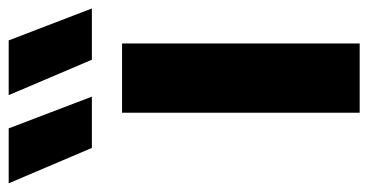

<svg xmlns="http://www.w3.org/2000/svg" viewBox="-326 -625 848 442"><g transform="rotate(-90 98.0 -404.0)"><path d="M59.5 0V-547H219V0ZM181.5 -616.5 100 -808H226L299.5 -616.5ZM-21.5 -616.5 -103 -808H23.5L96.5 -616.5Z"/></g></svg>

Font: Encode Sans
Style: Bold
Weight: 700
Designer: Multiple Designers
Foundry: Impallari Type
Version: Version 3.002; ttfautohint (v1.8.3) -l 8 -r 50 -G 200 -x 14 